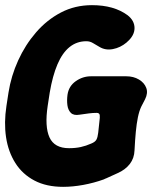

<svg xmlns="http://www.w3.org/2000/svg" viewBox="-21 -706 598 745"><path d="M224 19Q159 19 112.5 -5.5Q66 -30 38.5 -73.5Q11 -117 2.5 -173.5Q-6 -230 4 -295L12 -347Q22 -411 49.5 -471.5Q77 -532 119 -580.5Q161 -629 215.5 -657.5Q270 -686 336 -686Q421 -686 474 -647Q501 -626 501 -597Q501 -568 472 -543L470 -541Q446 -521 417 -515.5Q388 -510 365 -524Q351 -532 339.5 -539Q328 -546 314 -546Q277 -546 249 -523.5Q221 -501 202 -456.5Q183 -412 172 -347L164 -295Q152 -215 171 -173Q190 -131 247 -131Q272 -131 292.5 -135.5Q313 -140 333 -149Q348 -155 353 -164Q358 -173 360 -190.5Q362 -208 365 -237Q367 -250 366 -259Q365 -268 354 -268Q339 -268 324 -266Q309 -264 288 -261Q265 -257 254 -268Q243 -279 240.5 -298Q238 -317 241 -339Q246 -372 273 -391Q300 -410 332 -410H469Q497 -410 518 -397.5Q539 -385 546.5 -365Q554 -345 542 -321L527 -292Q519 -275 514 -250.5Q509 -226 506 -194.5Q503 -163 501 -123Q500 -92 482.5 -69.5Q465 -47 435 -34L391 -14Q389 -13 387 -12.5Q385 -12 382 -10Q343 4 302 11.5Q261 19 224 19Z"/></svg>

Font: Winky Sans
Style: Bold Italic
Weight: 700
Italic angle: -8.97852°
Designer: Simon Atzbach
Foundry: typofactur
Version: Version 1.205